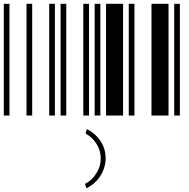

<svg xmlns="http://www.w3.org/2000/svg" viewBox="-20 -610 1000 1014"><path d="M0 0V-590H30V0ZM120 0V-590H150V0ZM240 0V-590H270V0ZM300 0V-590H330V0ZM420 0V-590H450V0ZM480 0V-590H510V0ZM540 0V-590H630V0ZM660 0V-590H690V0ZM780 0V-590H870V0ZM900 0V-590H930V0ZM429 361Q467 342 489 305Q512 269 512 227Q512 186 490 150Q468 115 432 95L439 72Q468 86 491 110Q513 133 526 163Q538 193 538 226Q538 259 525 290Q513 320 490 345Q467 370 436 384Z"/></svg>

Font: Libre Barcode 39 Extended Text
Style: Regular
Weight: 400
Version: Version 1.005; ttfautohint (v1.8.3)